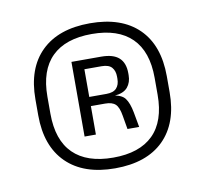

<svg xmlns="http://www.w3.org/2000/svg" viewBox="-52 -704 519 485"><g transform="rotate(-10 207.0 -462.0)"><path d="M207 -276Q126.5 -276 82.5 -319.2Q38.5 -362.5 38.5 -441.5V-482.5Q38.5 -562 82.5 -605Q126.5 -648 207 -648Q288 -648 331.8 -605Q375.5 -562 375.5 -482.5V-441.5Q375.5 -362.5 331.8 -319.2Q288 -276 207 -276ZM207 -303.5Q274.5 -303.5 309.5 -338Q344.5 -372.5 344.5 -440.5V-484Q344.5 -551.5 309.5 -586Q274.5 -620.5 207 -620.5Q139.5 -620.5 104.5 -586Q69.5 -551.5 69.5 -484V-440.5Q69.5 -372.5 104.5 -338Q139.5 -303.5 207 -303.5ZM254.5 -368.5 248.5 -403.5Q245 -425.5 236.5 -433.5Q228 -441.5 210 -441.5H164V-465H217.5Q235.5 -465 243.5 -473.8Q251.5 -482.5 251.5 -498V-503.5Q251.5 -518 243.8 -527Q236 -536 217.5 -536H163.5V-560H220.5Q251.5 -560 266.2 -546.8Q281 -533.5 281 -507V-502Q281 -483.5 270.8 -471.2Q260.5 -459 237.5 -457L236.5 -453.5L230.5 -458Q254.5 -456 263.8 -443.8Q273 -431.5 277.5 -407L284.5 -368.5ZM144.5 -368.5V-560H173.5V-457V-447.5V-368.5Z"/></g></svg>

Font: Anek Latin Medium Light
Style: Regular
Weight: 300
Version: Version 1.003